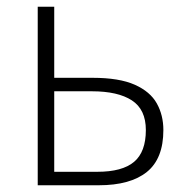

<svg xmlns="http://www.w3.org/2000/svg" viewBox="-20 -550 544 570"><path d="M92 0V-530H141V-319H255Q334 -319 380 -298.5Q426 -278 445.5 -243Q465 -208 465 -164Q465 -79 416 -39.5Q367 0 273 0ZM141 -40H269Q343 -40 378 -69.5Q413 -99 413 -164Q413 -225 371.5 -252Q330 -279 253 -279H141Z"/></svg>

Font: Libre Franklin ExtraLight
Style: Regular
Weight: 250
Designer: Pablo Impallari, Rodrigo Fuenzalida, Nhung Nguyen
Foundry: Impallari Type
Version: Version 3.000